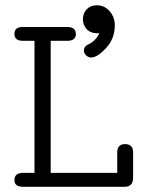

<svg xmlns="http://www.w3.org/2000/svg" viewBox="-20 -714 565 734"><path d="M35.2 -25.9Q35.2 -52.7 67.9 -53.2H111.8V-558.1H65.9Q35.2 -558.1 35.2 -585Q35.2 -610.8 66.9 -610.8H236.8Q270 -610.8 270 -584Q270 -559.1 240.2 -558.1H173.8V-53.2H428.2V-130.9Q428.2 -163.1 458 -163.1Q488.8 -163.1 488.8 -131.8V-35.2Q488.8 0 457 0H66.9Q35.2 0 35.2 -25.9ZM296.9 -640.1Q296.9 -663.1 311.5 -678.5Q326.2 -693.8 350.1 -693.8Q379.9 -693.8 399.4 -670.9Q418.9 -647.9 418.9 -617.2Q418.9 -566.4 385.5 -530.3Q352.1 -494.1 328.1 -494.1Q318.4 -494.1 309.6 -502Q300.8 -509.8 300.8 -521Q300.8 -530.8 306.9 -536.9Q313 -543 321.5 -546.4Q330.1 -549.8 341.1 -560.3Q352.1 -570.8 359.9 -586.9H353Q325.2 -586.9 311 -603Q296.9 -619.1 296.9 -640.1Z"/></svg>

Font: CMU Typewriter Text
Style: Light
Weight: 200
Version: Version 0.7.0